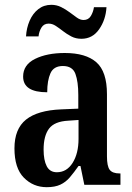

<svg xmlns="http://www.w3.org/2000/svg" viewBox="-20 -767 550 797"><path d="M174 10Q118 10 79 -29.5Q40 -69 40 -151Q40 -232 88 -270.5Q136 -309 234 -313L305 -316V-373Q305 -428 293 -460.5Q281 -493 241 -493Q203 -493 189.5 -463Q176 -433 176 -384Q76 -384 76 -449Q76 -498 125.5 -522.5Q175 -547 249 -547Q336 -547 380 -508.5Q424 -470 424 -376V-118Q424 -77 435.5 -62Q447 -47 477 -47H480V0H330L314 -78H306Q287 -51 270 -31Q253 -11 230.5 -0.5Q208 10 174 10ZM216 -52Q257 -52 281.5 -91Q306 -130 306 -191V-269L263 -266Q206 -263 183.5 -233Q161 -203 161 -146Q161 -102 174 -77Q187 -52 216 -52ZM318 -606Q295 -606 276.5 -615.5Q258 -625 242 -637.5Q226 -650 211.5 -659.5Q197 -669 182 -669Q162 -669 152 -652.5Q142 -636 140 -616H88Q90 -651 103 -681Q116 -711 139 -729Q162 -747 193 -747Q215 -747 234 -737.5Q253 -728 269 -716Q285 -704 299 -694Q313 -684 327 -684Q347 -684 357 -700.5Q367 -717 370 -737H422Q419 -685 391.5 -645.5Q364 -606 318 -606Z"/></svg>

Font: Noto Serif Condensed SemiBold
Style: Regular
Weight: 600
Width: 3
Designer: Monotype Design Team
Foundry: Monotype Imaging Inc.
Version: Version 2.013